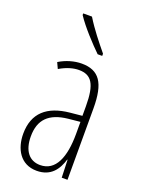

<svg xmlns="http://www.w3.org/2000/svg" viewBox="-147 -897 669 907"><g transform="rotate(20 188.0 -443.0)"><path d="M153 -830H109V-822C141 -773 201 -709 239 -672H262V-683C226 -727 186 -776 153 -830ZM184 -605C147 -605 106 -593 72 -572L86 -542C123 -564 156 -572 182 -572C245 -572 271 -534 271 -422V-374L210 -368C100 -357 37 -304 37 -199C37 -125 73 -56 156 -56C228 -56 259 -104 274 -155H276L279 -66H308V-425C308 -553 272 -605 184 -605ZM212 -338 272 -344V-284C272 -166 240 -87 162 -87C108 -87 75 -127 75 -200C75 -284 119 -328 212 -338Z"/></g></svg>

Font: Noto Sans Malayalam UI ExtraCondensed ExtraLight
Style: Regular
Weight: 200
Width: 2
Designer: Jelle Bosma - Monotype Design Team
Foundry: Monotype Imaging Inc.
Version: Version 2.104